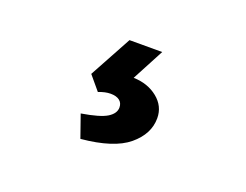

<svg xmlns="http://www.w3.org/2000/svg" viewBox="-57 -135 615 480"><g transform="rotate(20 250.0 105.0)"><path d="M350 128Q350 170 311.5 202Q273 234 187 242L166 182Q215 174 233.5 162.5Q252 151 252 135Q252 123 243.5 116.5Q235 110 220 110Q205 110 188 117L157 80L218 -32H305L260 53Q298 54 324 75Q350 96 350 128Z"/></g></svg>

Font: MartelSansBold
Style: Bold
Weight: 700
Designer: Dan Reynolds and Mathieu Réguer
Foundry: Dan Reynolds and Mathieu Réguer
Version: Version 1.002; ttfautohint (v1.1) -l 5 -r 5 -G 72 -x 0 -D la